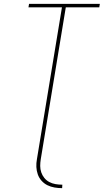

<svg xmlns="http://www.w3.org/2000/svg" viewBox="-20 -755 540 998"><path d="M303 223Q283 223 263 219.5Q243 216 226 207.5Q209 199 196 184.5Q183 170 176.5 151.5Q170 133 169 113Q168 93 172 72L302 -717H128L131 -735H499L496 -717H322L192 72Q189 90 189 107.5Q189 125 194.5 141Q200 157 210.5 170Q221 183 236 191Q251 199 268.5 202Q286 205 304 205Z"/></svg>

Font: Iosevka Thin
Style: Italic
Weight: 100
Italic angle: -9°
Monospace: yes
Designer: Belleve Invis
Foundry: Belleve Invis
Version: Version 32.5.0; ttfautohint (v1.8.4)